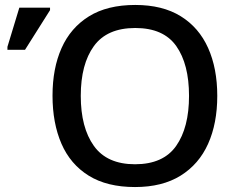

<svg xmlns="http://www.w3.org/2000/svg" viewBox="-20 -745 957 775"><path d="M857 -358Q857 -247 820 -164.5Q783 -82 709 -36Q635 10 525 10Q412 10 338 -36Q264 -82 228 -165Q192 -248 192 -359Q192 -469 228.5 -551Q265 -633 339 -679Q413 -725 526 -725Q636 -725 709.5 -679.5Q783 -634 820 -551.5Q857 -469 857 -358ZM306 -358Q306 -230 359 -156Q412 -82 525 -82Q639 -82 691 -156Q743 -230 743 -358Q743 -486 691.5 -559Q640 -632 526 -632Q412 -632 359 -559Q306 -486 306 -358ZM10 -544V-556L58 -714H182V-704L81 -544Z"/></svg>

Font: Noto Sans Medium
Style: Regular
Weight: 500
Designer: Monotype Design Team
Foundry: Monotype Imaging Inc.
Version: Version 2.007